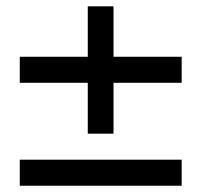

<svg xmlns="http://www.w3.org/2000/svg" viewBox="-20 -592 642 612"><path d="M259.8 -328.1H43V-411.1H259.8V-571.8H341.8V-411.1H559.1V-328.1H341.8V-166H259.8ZM43 -83H559.1V0H43Z"/></svg>

Font: Hack
Style: Italic
Weight: 400
Italic angle: -11°
Monospace: yes
Designer: Christopher Simpkins
Foundry: Christopher Simpkins
Version: Version 2.019; ttfautohint (v1.4.1) -l 4 -r 80 -G 350 -x 0 -